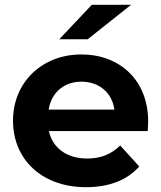

<svg xmlns="http://www.w3.org/2000/svg" viewBox="-20 -770 669 797"><path d="M182 -315C193 -385 245 -431 318 -431C392 -431 445 -385 455 -315ZM337 7C434 7 509 -23 558 -79L479 -166C442 -130 399 -112 342 -112C257 -112 198 -156 183 -226H593C594 -238 595 -255 595 -266C595 -438 476 -544 318 -544C155 -544 34 -429 34 -269C34 -108 154 7 337 7ZM524 -750H361L226 -607H344Z"/></svg>

Font: Montserrat-Alt1
Style: Bold
Weight: 700
Designer: Differentunic
Foundry: Differentunic
Version: Version 7.222